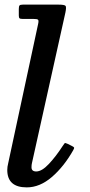

<svg xmlns="http://www.w3.org/2000/svg" viewBox="-20 -800 388 832"><path d="M263.5 -746 118.5 -93.5Q116.5 -85.5 116.5 -75Q116.5 -57 137 -57Q161.5 -57 192.2 -90Q223 -123 251 -166.5Q257 -176 259.8 -179Q262.5 -182 273.5 -176.5L289.5 -168.5Q299 -164 300.8 -161Q302.5 -158 297.5 -149.5Q257 -78 204.8 -33Q152.5 12 96 12Q11.5 12 11.5 -63.5Q11.5 -77 15.5 -92.5L145.5 -697.5Q148.5 -711.5 144.5 -714.8Q140.5 -718 123.5 -718H77Q67.5 -718 64.5 -721Q61.5 -724 61.5 -733V-761Q61.5 -773 64.8 -776.5Q68 -780 79.5 -780H232.5Q261 -780 264.5 -774Q268 -768 263.5 -746Z"/></svg>

Font: Besley* Medium
Style: Italic
Weight: 500
Italic angle: -13°
Designer: Owen Earl
Foundry: indestructible type*
Version: Version 3.000; ttfautohint (v1.8.3)